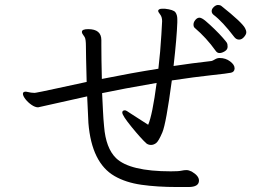

<svg xmlns="http://www.w3.org/2000/svg" viewBox="-20 -779 1040 771"><path d="M846 -575Q809 -627 762 -667Q757 -671 757 -680.5Q757 -690 764.5 -699Q772 -708 781 -708Q790 -708 806.5 -694Q823 -680 842 -661.5Q861 -643 875 -627Q889 -611 891.5 -606.5Q894 -602 894 -591Q894 -580 882.5 -573Q871 -566 861.5 -566Q852 -566 846 -575ZM471 -327Q471 -336 482 -336Q487 -336 505 -323L575 -278Q592 -317 609 -446Q470 -422 390 -405Q392 -367 393.5 -334Q395 -301 398 -271Q405 -184 446 -144Q501 -91 666 -91Q697 -91 708 -93.5Q719 -96 728.5 -96Q738 -96 750 -90Q779 -73 779 -54Q779 -28 737 -28H691Q611 -28 548 -37Q485 -46 440 -72Q348 -125 335 -285Q334 -300 333 -328.5Q332 -357 330 -392L133 -348Q121 -348 106.5 -358Q92 -368 82 -381Q72 -394 72 -402.5Q72 -411 84 -411Q85 -411 105 -407L119 -406Q121 -406 125.5 -407Q130 -408 149 -411.5Q168 -415 210 -424.5Q252 -434 328 -450Q325 -564 325 -593Q325 -622 320 -630Q315 -638 312 -642Q309 -646 309 -650V-652Q310 -662 334 -662Q387 -662 387 -618V-597Q387 -544 389 -462Q508 -486 616 -503Q624 -571 628 -640L631 -694Q631 -711 623 -721Q615 -731 615 -736Q617 -744 632 -744H642Q677 -740 684.5 -729.5Q692 -719 692 -702V-689Q690 -629 677 -514Q749 -525 829 -534Q834 -535 843 -540.5Q852 -546 861 -546H863Q886 -546 904 -532.5Q922 -519 922 -505V-503Q921 -490 907.5 -487Q894 -484 828.5 -477Q763 -470 670 -456Q647 -283 632 -247.5Q617 -212 607 -204.5Q597 -197 586.5 -197Q576 -197 568 -203Q547 -222 509 -268.5Q471 -315 471 -327ZM921 -630Q874 -692 837 -720Q830 -726 830 -734.5Q830 -743 838.5 -751Q847 -759 855.5 -759Q864 -759 869 -755Q952 -689 964 -666Q969 -657 969 -649Q969 -641 960 -630.5Q951 -620 940 -620Q929 -620 921 -630Z"/></svg>

Font: ToneOZ-Pinyin-WenKai-Regular
Style: Regular
Weight: 400
Designer: Fontworks Inc.
Foundry: ToneOZ
Version: Version 0.240331